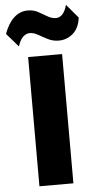

<svg xmlns="http://www.w3.org/2000/svg" viewBox="-91 -999 524 1036"><g transform="rotate(-5 171.0 -481.0)"><path d="M79.5 0V-700H263.5V0ZM35 -761.5 -28.5 -834.5Q-8.5 -890.5 24 -920.5Q56.5 -950.5 99.5 -950.5Q130.5 -950.5 155.2 -937Q180 -923.5 202.5 -910Q225 -896.5 248 -896.5Q267.5 -896.5 282.8 -912.5Q298 -928.5 307.5 -962.5L370 -888.5Q363 -832 329.8 -803Q296.5 -774 252.5 -774Q221 -774 194.2 -787.5Q167.5 -801 144.2 -814.5Q121 -828 99 -828Q80.5 -828 63.5 -812.8Q46.5 -797.5 35 -761.5Z"/></g></svg>

Font: Geologica ExtraBold
Style: Regular
Weight: 800
Designer: Sindre Bremnes, Frode Helland
Foundry: Monokrom Skriftforlag AS
Version: Version 1.010;gftools[0.9.28]